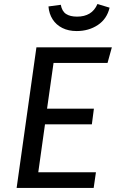

<svg xmlns="http://www.w3.org/2000/svg" viewBox="-20 -921 569 941"><path d="M158.5 -689.1H528.2L507 -612.4H242.4L210.6 -388.3H440.2L430.2 -311.7H200.5L167.6 -76.7H450.2L439.1 0H61.5ZM355.7 -768.8Q315.6 -768.8 285.5 -783.9Q255.4 -799 238 -826.1Q220.5 -853.3 217.5 -889.4L277.9 -897.5Q283.9 -865.5 303.9 -852.5Q323.9 -839.5 357.8 -839.5Q393.8 -839.5 418.8 -854.5Q443.8 -869.4 457.7 -901.4L517.1 -883.4Q504.1 -828.2 459.6 -798.5Q415 -768.8 355.7 -768.8Z"/></svg>

Font: Fira Sans Variable
Style: Italic
Weight: 397
Italic angle: -8°
Designer: Carrois Corporate & Edenspiekermann AG
Foundry: Carrois Corporate GbR & Edenspiekermann AG
Version: Version 4.202